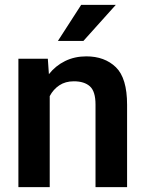

<svg xmlns="http://www.w3.org/2000/svg" viewBox="-20 -770 599 790"><path d="M283.7 -435.5Q249 -435.5 224.1 -418.9Q199.2 -402.3 184.6 -374.5V0H55.7V-528.3H176.8L181.2 -464.8Q208.5 -499.5 247.8 -518.8Q287.1 -538.1 335 -538.1Q410.6 -538.1 456.8 -493.4Q502.9 -448.7 502.9 -338.9V0H373V-339.8Q373 -394 349.9 -414.8Q326.7 -435.5 283.7 -435.5ZM218.3 -601.6 314 -750H456.5L323.2 -601.6Z"/></svg>

Font: Vazirmatn RD FD SemiBold
Style: Regular
Weight: 600
Designer: Saber Rastikerdar
Foundry: Saber Rastikerdar
Version: Version 33.003